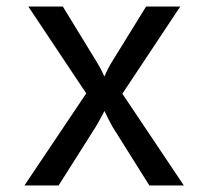

<svg xmlns="http://www.w3.org/2000/svg" viewBox="-20 -570 640 590"><path d="M55 0 245 -283 67 -550H173L277 -380Q289 -361 301 -335Q312 -361 324 -380L429 -550H534L356 -282L545 0H439L326 -180Q315 -199 301 -229Q286 -200 274 -180L160 0Z"/></svg>

Font: JetBrains Mono
Style: Regular
Weight: 400
Monospace: yes
Designer: Philipp Nurullin, Konstantin Bulenkov
Foundry: JetBrains
Version: Version 2.001;December 29, 2023;FontCreator 11.5.0.2427 32-b